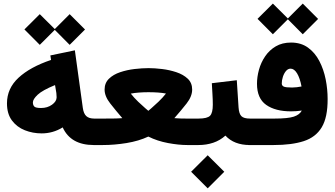

<svg xmlns="http://www.w3.org/2000/svg" viewBox="-20 -803 1853 1063"><path d="M115.2 -640.1 200.2 -724.6 283.2 -642.1 365.7 -724.6 450.7 -639.6 365.7 -554.7 283.2 -637.7 200.2 -554.7ZM18.6 -230.5Q18.6 -313.5 82.8 -372.8Q147 -432.1 262.7 -471.2L258.8 -496.1L394.5 -524.4L438.5 -205.6Q442.9 -173.8 457.8 -160.2Q472.7 -146.5 501.5 -146.5H516.6V0H499.5Q371.6 0 327.1 -97.7Q273.4 -64.5 210.4 -64.5Q161.6 -64.5 117.7 -81.8Q73.7 -99.1 46.1 -136Q18.6 -172.9 18.6 -230.5ZM284.7 -332Q214.4 -303.2 188.2 -278.3Q162.1 -253.4 162.1 -236.3Q162.1 -220.7 170.2 -212.9Q178.2 -205.1 207.5 -205.1Q242.7 -205.1 268.1 -223.4Q293.5 -241.7 293.5 -264.6Q293.5 -276.4 292 -288.1Z M945.3 -148.9Q964.8 -147 984.9 -146.7Q1004.9 -146.5 1017.1 -146.5H1039.6V0H1017.1Q969.2 0 910.2 -11Q851.1 -22 801.3 -46.9Q748 -22 680.7 -11Q613.3 0 549.3 0H497.1V-146.5H550.8Q571.3 -146.5 601.8 -146.7Q632.3 -147 657.2 -148.9Q621.1 -190.9 590.1 -230.5Q559.1 -270 559.1 -307.1Q559.1 -343.8 583.3 -367.2Q607.4 -390.6 645.3 -403.3Q683.1 -416 725.1 -420.9Q767.1 -425.8 802.7 -425.8Q835.9 -425.8 877 -420.9Q918 -416 956.3 -403.3Q994.6 -390.6 1019.3 -367.4Q1043.9 -344.2 1043.9 -307.1Q1043.9 -269.5 1013.2 -230.2Q982.4 -190.9 945.3 -148.9ZM801.8 -292.5Q774.9 -292.5 749 -290.5Q723.1 -288.6 704.1 -284.7Q722.2 -261.7 745.1 -239.7Q768.1 -217.8 784.7 -203.6Q801.3 -189.5 801.3 -189.5Q801.3 -189.5 818.1 -203.9Q835 -218.3 857.9 -240.2Q880.9 -262.2 898.9 -285.2Q878.4 -289.1 853.8 -290.8Q829.1 -292.5 801.8 -292.5Z M1375 0H1363.3Q1275.9 0 1228 -52.2Q1198.2 -25.4 1160.4 -12.7Q1122.6 0 1079.1 0H1020V-146.5H1079.1Q1127.9 -146.5 1143.1 -162.4Q1158.2 -178.2 1158.2 -223.1Q1158.2 -251.5 1156.2 -282.5Q1154.3 -313.5 1152.8 -342.3L1291 -358.9L1300.8 -208Q1303.2 -172.9 1316.7 -159.7Q1330.1 -146.5 1364.3 -146.5H1375ZM1038.1 147.9 1129.9 56.6 1221.7 147.9 1129.9 239.7Z M1405.8 -698.7 1490.7 -783.2 1573.7 -700.7 1656.2 -783.2 1741.2 -698.2 1656.2 -613.3 1573.7 -696.3 1490.7 -613.3ZM1650.9 -190.9Q1621.1 -186.5 1591.3 -186.5Q1504.4 -186.5 1453.6 -222.4Q1402.8 -258.3 1402.8 -339.4Q1402.8 -377 1413.8 -417Q1424.8 -457 1448 -491.2Q1471.2 -525.4 1506.8 -546.4Q1542.5 -567.4 1591.3 -567.4Q1646.5 -567.4 1685.3 -539.3Q1724.1 -511.2 1748 -465.1Q1772 -418.9 1783 -364Q1793.9 -309.1 1793.9 -254.9Q1794.4 -153.3 1761.2 -98.1Q1728 -43 1661.4 -21.5Q1594.7 0 1494.6 0H1355.5V-146.5H1500Q1574.2 -146.5 1606.7 -157.2Q1639.2 -168 1650.9 -190.9ZM1649.4 -324.2Q1640.6 -370.6 1624.8 -396.7Q1608.9 -422.9 1588.9 -422.9Q1574.2 -422.9 1563.2 -409.7Q1552.2 -396.5 1546.1 -377.4Q1540 -358.4 1540 -340.8Q1540 -329.1 1550.8 -323.7Q1561.5 -318.4 1597.2 -318.4Q1609.9 -318.4 1623.3 -320.1Q1636.7 -321.8 1649.4 -324.2Z"/></svg>

Font: Vazir Black FD-WOL-UI
Style: Black-FD-WOL-UI
Weight: 900
Designer: Saber Rastikerdar
Foundry: Saber Rastikerdar
Version: Version 30.0.0